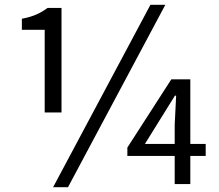

<svg xmlns="http://www.w3.org/2000/svg" viewBox="-20 -766 913 799"><path d="M166 -298H236V-733H178C148 -711 119 -697 71 -688V-642H166ZM201 13H263L668 -746H606ZM707 0H772V-117H836V-167H772V-436H693L510 -152V-117H707ZM707 -167H583L652 -278L708 -368H713L707 -247Z"/></svg>

Font: ChiuKong Gothic CL
Style: Regular
Weight: 400
Designer: Ryoko NISHIZUKA 西塚涼子 (kana, bopomofo & ideographs); Paul D. Hunt (Latin, Greek & Cyrillic); Sandoll Communications 산돌커뮤니
Foundry: Adobe
Version: Version 1.300